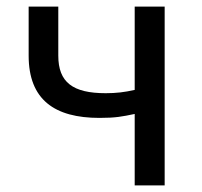

<svg xmlns="http://www.w3.org/2000/svg" viewBox="-20 -563 612 583"><path d="M67 -543V-394C67 -260 146 -205 282 -205C331 -205 351 -209 389 -217V0H480V-543H389V-290C358 -283 333 -280 301 -280C201 -280 157 -313 157 -394V-543Z"/></svg>

Font: Kinto Sans
Style: Regular
Weight: 400
Designer: Authors: Ryoko NISHIZUKA  (kana & ideographs); Paul D. Hunt (Latin, Greek & Cyrillic); Wenlong ZHANG  (bopomofo); Sandol
Foundry: Adobe Systems Incorporated, ookami Inc.
Version: Version 0.001